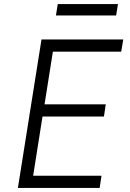

<svg xmlns="http://www.w3.org/2000/svg" viewBox="-20 -924 640 944"><path d="M255 -848H551L560 -904H264ZM68 0H470L479 -60H143L189 -351H491L500 -411H199L240 -670H576L586 -730H184Z"/></svg>

Font: JetBrains Mono ExtraLight
Style: Italic
Weight: 240
Italic angle: -9°
Monospace: yes
Designer: Philipp Nurullin, Konstantin Bulenkov
Foundry: JetBrains
Version: Version 2.305